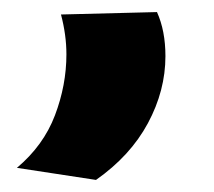

<svg xmlns="http://www.w3.org/2000/svg" viewBox="-20 -98 354 318"><path d="M81 -74 240 -78Q254 -47 254 -5Q254 52 225 106Q196 160 139 200L8 180Q52 143 71 93Q90 43 90 -8Q90 -40 81 -74Z"/></svg>

Font: Georama ExtraExtended SemiBold
Style: Regular
Weight: 600
Width: 8
Designer: Jean-Baptiste Levee
Foundry: Production Type
Version: Version 1.000